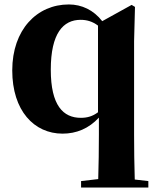

<svg xmlns="http://www.w3.org/2000/svg" viewBox="-20 -583 697 862"><path d="M420 259H646V230L585 223C583 156 582 89 582 22V-398L586 -552L571 -561L439 -488C400 -538 347 -563 289 -563C146 -563 35 -450 35 -267C35 -86 133 17 261 17C323 17 379 -6 424 -55V22C424 88 423 155 421 221L344 230V259ZM420 -79C396 -61 372 -54 343 -54C264 -54 208 -109 208 -270C208 -434 264 -494 342 -494C369 -494 395 -487 420 -468Z"/></svg>

Font: GenKiMin2 TW H
Style: Regular
Weight: 900
Version: Version 2.100;PS 2.1;hotconv 16.6.51;makeotf.lib2.5.65220 DE